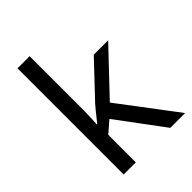

<svg xmlns="http://www.w3.org/2000/svg" viewBox="-219 -866 972 972"><g transform="rotate(-45 267.0 -380.0)"><path d="M172 -363Q172 -347 170.5 -321Q169 -295 168 -276H172Q178 -284 190 -299Q202 -314 214.5 -329.5Q227 -345 236 -355L407 -536H510L293 -307L525 0H419L233 -250L172 -197V0H85V-760H172Z"/></g></svg>

Font: umalayalam25
Style: Book
Weight: 400
Designer: Jelle Bosma - Monotype Design Team
Foundry: Monotype Imaging Inc.
Version: Version 2.003